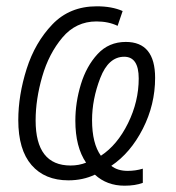

<svg xmlns="http://www.w3.org/2000/svg" viewBox="-20 -562 557 609"><path d="M433 18V-27Q410 -20 385 -20Q353 -20 333 -36Q394 -77 433 -153.5Q472 -230 472 -315Q472 -429 379 -429Q325 -429 289.5 -390.5Q254 -352 236.5 -294.5Q219 -237 219 -179Q219 -96 253 -46Q230 -37 204 -37Q93 -37 93 -180Q93 -247 114 -319.5Q135 -392 178 -443Q221 -494 286 -494Q324 -494 353 -480L369 -527Q335 -542 287 -542Q201 -542 146 -484.5Q91 -427 64.5 -343.5Q38 -260 38 -181Q38 -87 80 -38.5Q122 10 197 10Q243 10 281 -8Q319 27 375 27Q409 27 433 18ZM272 -181Q272 -247 298 -314.5Q324 -382 374 -382Q420 -382 420 -313Q420 -240 386 -171Q352 -102 300 -68Q272 -107 272 -181Z"/></svg>

Font: Noto Sans UI SemiCondensed Light
Style: Italic
Weight: 300
Width: 4
Designer: Monotype Design Team
Foundry: Monotype Imaging Inc.
Version: 1.001